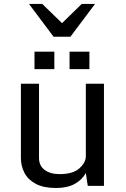

<svg xmlns="http://www.w3.org/2000/svg" viewBox="-20 -942 638 973"><path d="M264.2 10.7Q200.7 10.7 161.4 -10.3Q122.1 -31.2 104 -65.9Q85.9 -100.6 85.9 -141.6V-517.6H177.7V-141.1Q177.7 -102.5 206.1 -81.1Q234.4 -59.6 282.2 -59.6Q349.6 -59.6 382.3 -88.9Q415 -118.2 415 -150.9V-517.6H506.8V0H424.8L415 -64.9Q395.5 -30.3 358.2 -9.8Q320.8 10.7 264.2 10.7ZM154.8 -680.2H255.4V-591.8H154.8ZM332.5 -680.2H433.1V-591.8H332.5ZM251.5 -755.9 127 -921.9H194.3L294.4 -824.7L394 -921.9H461.4L336.9 -755.9Z"/></svg>

Font: Monda
Style: Regular
Weight: 400
Designer: Vernon Adams
Foundry: Vernon Adams
Version: Version 2.100; ttfautohint (v1.8.3)